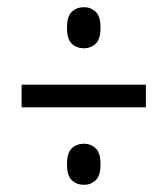

<svg xmlns="http://www.w3.org/2000/svg" viewBox="-20 -624 465 533"><path d="M213 -490Q193 -490 179.5 -502.5Q166 -515 166 -547Q166 -579 179.5 -591.5Q193 -604 213 -604Q232 -604 245.5 -591.5Q259 -579 259 -547Q259 -515 245.5 -502.5Q232 -490 213 -490ZM40 -326V-389H385V-326ZM213 -111Q193 -111 179.5 -123.5Q166 -136 166 -168Q166 -200 179.5 -212.5Q193 -225 213 -225Q232 -225 245.5 -212.5Q259 -200 259 -168Q259 -136 245.5 -123.5Q232 -111 213 -111Z"/></svg>

Font: Noto Serif ExtraCondensed SemiBold
Style: Regular
Weight: 600
Width: 2
Designer: Monotype Design Team
Foundry: Monotype Imaging Inc.
Version: Version 2.015; ttfautohint (v1.8.4.7-5d5b)